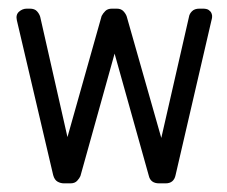

<svg xmlns="http://www.w3.org/2000/svg" viewBox="-20 -424 526 444"><path d="M386 -19Q382 0 363 0H348Q328 0 324 -18L245 -300L166 -17Q164 -12 158.5 -6Q153 0 143 0H128Q120 0 113 -4Q106 -8 103 -19L19 -377Q16 -390 24 -397Q32 -404 42 -404H49Q60 -404 65.5 -398Q71 -392 73 -385L136 -107L215 -387Q218 -393 223.5 -398.5Q229 -404 239 -404H250Q260 -404 265.5 -398Q271 -392 273 -386L353 -105L417 -385Q418 -392 424 -398Q430 -404 441 -404H449Q458 -404 462.5 -401Q467 -398 469 -393.5Q471 -389 470.5 -384.5Q470 -380 469 -377Z"/></svg>

Font: Chathura ExtraBold
Style: Regular
Weight: 800
Designer: Appaji Ambarisha Darbha
Foundry: Aditya Fonts
Version: Version 1.002 2016